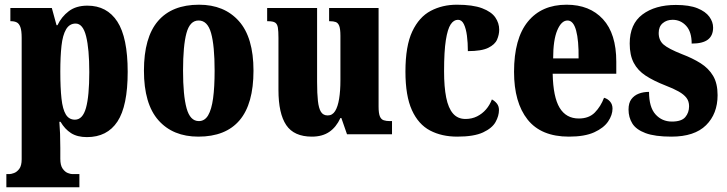

<svg xmlns="http://www.w3.org/2000/svg" viewBox="-20 -570 3086 815"><path d="M7 225V169H20Q27 169 39.5 164.5Q52 160 62 146.5Q72 133 72 106V-409Q72 -440 66.5 -455Q61 -470 51 -475Q41 -480 27 -480H24V-536H200L220 -463H224Q241 -499 272 -522.5Q303 -546 351 -546Q434 -546 478 -478.5Q522 -411 522 -265Q522 -120 478.5 -54Q435 12 349 12Q308 12 281.5 -5Q255 -22 237 -53H232Q234 -29 235 -1.5Q236 26 236 58V104Q236 132 246 146Q256 160 268 164.5Q280 169 287 169H317V225ZM298 -62Q331 -62 345 -112Q359 -162 359 -264Q359 -362 345.5 -416Q332 -470 301 -470Q275 -470 260.5 -445.5Q246 -421 241 -375.5Q236 -330 236 -266Q236 -197 241 -151.5Q246 -106 259.5 -84Q273 -62 298 -62Z M822 10Q714 10 652.5 -59.5Q591 -129 591 -270Q591 -411 650.5 -480.5Q710 -550 825 -550Q932 -550 994 -480.5Q1056 -411 1056 -270Q1056 -129 997 -59.5Q938 10 822 10ZM824 -56Q849 -56 863.5 -80.5Q878 -105 884.5 -152.5Q891 -200 891 -270Q891 -376 876 -429.5Q861 -483 823 -483Q786 -483 771.5 -429.5Q757 -376 757 -270Q757 -165 772 -110.5Q787 -56 824 -56Z M1304 10Q1228 10 1195 -39Q1162 -88 1162 -188V-409Q1162 -438 1159.5 -453Q1157 -468 1148 -474Q1139 -480 1117 -480H1114V-536H1326V-222Q1326 -173 1329.5 -141.5Q1333 -110 1342.5 -95Q1352 -80 1371 -80Q1391 -80 1402.5 -98.5Q1414 -117 1419.5 -150.5Q1425 -184 1425 -230V-418Q1425 -447 1420 -460Q1415 -473 1405 -476.5Q1395 -480 1380 -480H1377V-536H1587V-118Q1587 -89 1592.5 -76Q1598 -63 1609 -59.5Q1620 -56 1634 -56H1644V0H1453L1429 -69H1425Q1407 -30 1377.5 -10Q1348 10 1304 10Z M1921 10Q1855 10 1805.5 -16Q1756 -42 1728.5 -102.5Q1701 -163 1701 -266Q1701 -375 1730 -436.5Q1759 -498 1808.5 -524Q1858 -550 1919 -550Q1987 -550 2026.5 -535Q2066 -520 2082.5 -496Q2099 -472 2099 -444Q2099 -423 2090 -402Q2081 -381 2052.5 -367Q2024 -353 1966 -353Q1966 -389 1962 -419Q1958 -449 1949 -467.5Q1940 -486 1924 -486Q1906 -486 1893 -466.5Q1880 -447 1872.5 -399.5Q1865 -352 1865 -267Q1865 -201 1874 -156Q1883 -111 1903 -88Q1923 -65 1956 -65Q1983 -65 2005 -76Q2027 -87 2043 -105.5Q2059 -124 2068 -148Q2081 -141 2089.5 -130Q2098 -119 2098 -103Q2098 -78 2083.5 -52Q2069 -26 2030.5 -8Q1992 10 1921 10Z M2395 10Q2277 10 2219.5 -62.5Q2162 -135 2162 -265Q2162 -406 2220.5 -478Q2279 -550 2385 -550Q2483 -550 2539.5 -488.5Q2596 -427 2596 -308V-257H2326Q2328 -158 2355.5 -112.5Q2383 -67 2437 -67Q2480 -67 2505 -92.5Q2530 -118 2544 -155Q2559 -151 2569.5 -139Q2580 -127 2580 -109Q2580 -82 2561.5 -54.5Q2543 -27 2502.5 -8.5Q2462 10 2395 10ZM2436 -322Q2437 -398 2425.5 -440.5Q2414 -483 2389 -483Q2363 -483 2345.5 -441.5Q2328 -400 2328 -322Z M2830 10Q2760 10 2720 -5Q2680 -20 2664 -46Q2648 -72 2648 -105Q2648 -133 2660 -149Q2672 -165 2691.5 -172.5Q2711 -180 2735 -180Q2735 -115 2762.5 -84.5Q2790 -54 2832 -54Q2873 -54 2889 -73Q2905 -92 2905 -119Q2905 -140 2894 -154.5Q2883 -169 2861 -181.5Q2839 -194 2805 -207Q2754 -227 2720.5 -249Q2687 -271 2670 -303.5Q2653 -336 2653 -385Q2653 -468 2707 -508.5Q2761 -549 2849 -549Q2906 -549 2940.5 -535Q2975 -521 2991 -499Q3007 -477 3007 -453Q3007 -419 2985 -402Q2963 -385 2916 -385Q2916 -435 2892.5 -460.5Q2869 -486 2835 -486Q2810 -486 2793 -471.5Q2776 -457 2776 -430Q2776 -399 2796.5 -381Q2817 -363 2875 -340Q2920 -323 2954 -301.5Q2988 -280 3007 -248Q3026 -216 3026 -166Q3026 -87 2977 -38.5Q2928 10 2830 10Z"/></svg>

Font: Noto Serif Khmer ExtraCondensed Black
Style: Regular
Weight: 900
Width: 2
Designer: Danh Hong and the Monotype Design Team
Foundry: Monotype Imaging Inc.
Version: Version 2.004